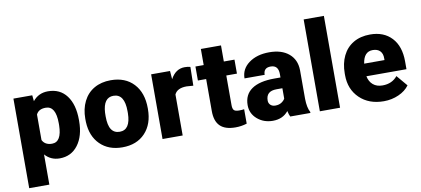

<svg xmlns="http://www.w3.org/2000/svg" viewBox="-81 -1046 3384 1544"><g transform="rotate(-10 1610.5 -273.5)"><path d="M536.6 -260.3Q536.6 -137.2 481.2 -63.7Q425.8 9.8 331.5 9.8Q258.8 9.8 211.9 -43.5V203.1H47.4V-528.3H201.2L206.1 -479.5Q253.4 -538.1 330.6 -538.1Q428.2 -538.1 482.4 -466.1Q536.6 -394 536.6 -268.1ZM372.1 -270.5Q372.1 -411.1 290 -411.1Q231.4 -411.1 211.9 -369.1V-161.1Q233.4 -117.2 291 -117.2Q369.6 -117.2 372.1 -252.9Z M588.4 -269Q588.4 -348.1 619.1 -409.9Q649.9 -471.7 707.5 -504.9Q765.1 -538.1 842.8 -538.1Q961.4 -538.1 1029.8 -464.6Q1098.1 -391.1 1098.1 -264.6V-258.8Q1098.1 -135.3 1029.5 -62.7Q960.9 9.8 843.8 9.8Q731 9.8 662.6 -57.9Q594.2 -125.5 588.9 -241.2ZM752.9 -258.8Q752.9 -185.5 775.9 -151.4Q798.8 -117.2 843.8 -117.2Q931.6 -117.2 933.6 -252.4V-269Q933.6 -411.1 842.8 -411.1Q760.3 -411.1 753.4 -288.6Z M1490.2 -379.4 1436 -383.3Q1358.4 -383.3 1336.4 -334.5V0H1171.9V-528.3H1326.2L1331.5 -460.4Q1373 -538.1 1447.3 -538.1Q1473.6 -538.1 1493.2 -532.2Z M1765.6 -659.7V-528.3H1852.5V-414.1H1765.6V-172.4Q1765.6 -142.6 1776.4 -130.9Q1787.1 -119.1 1818.8 -119.1Q1843.3 -119.1 1859.9 -122.1V-4.4Q1815.4 9.8 1767.1 9.8Q1682.1 9.8 1641.6 -30.3Q1601.1 -70.3 1601.1 -151.9V-414.1H1533.7V-528.3H1601.1V-659.7Z M2214.8 0Q2206.1 -16.1 2199.2 -47.4Q2153.8 9.8 2072.3 9.8Q1997.6 9.8 1945.3 -35.4Q1893.1 -80.6 1893.1 -148.9Q1893.1 -234.9 1956.5 -278.8Q2020 -322.8 2141.1 -322.8H2191.9V-350.6Q2191.9 -423.3 2128.9 -423.3Q2070.3 -423.3 2070.3 -365.7H1905.8Q1905.8 -442.4 1970.9 -490.2Q2036.1 -538.1 2137.2 -538.1Q2238.3 -538.1 2296.9 -488.8Q2355.5 -439.5 2356.9 -353.5V-119.6Q2357.9 -46.9 2379.4 -8.3V0ZM2111.8 -107.4Q2142.6 -107.4 2162.8 -120.6Q2183.1 -133.8 2191.9 -150.4V-234.9H2144Q2058.1 -234.9 2058.1 -157.7Q2058.1 -135.3 2073.2 -121.3Q2088.4 -107.4 2111.8 -107.4Z M2621.6 0H2456.5V-750H2621.6Z M2978.5 9.8Q2856.9 9.8 2781.7 -62.7Q2706.5 -135.3 2706.5 -251.5V-265.1Q2706.5 -346.2 2736.6 -408.2Q2766.6 -470.2 2824.2 -504.2Q2881.8 -538.1 2960.9 -538.1Q3072.3 -538.1 3136.7 -469Q3201.2 -399.9 3201.2 -276.4V-212.4H2874Q2882.8 -168 2912.6 -142.6Q2942.4 -117.2 2989.7 -117.2Q3067.9 -117.2 3111.8 -171.9L3187 -83Q3156.2 -40.5 3099.9 -15.4Q3043.5 9.8 2978.5 9.8ZM2960 -411.1Q2887.7 -411.1 2874 -315.4H3040V-328.1Q3041 -367.7 3020 -389.4Q2999 -411.1 2960 -411.1Z"/></g></svg>

Font: Roboto Black
Style: Regular
Weight: 900
Designer: Google
Version: Version 2.134; 2016